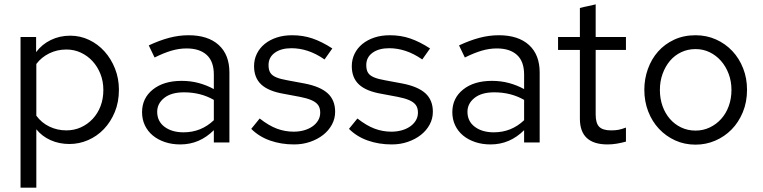

<svg xmlns="http://www.w3.org/2000/svg" viewBox="-20 -659 3528 888"><path d="M75 209V-488H147V-418Q174 -454 215 -474Q256 -494 305 -494Q351 -494 392 -474.5Q433 -455 463.5 -421Q494 -387 512 -341.5Q530 -296 530 -244Q530 -187 511 -141Q492 -95 460.5 -62Q429 -29 387.5 -11Q346 7 301 7Q254 7 214.5 -10.5Q175 -28 148 -61V209ZM287 -430Q244 -430 207.5 -412Q171 -394 148 -363V-124Q172 -91 208.5 -73.5Q245 -56 287 -56Q323 -56 354 -70Q385 -84 408.5 -109Q432 -134 445 -168Q458 -202 458 -243Q458 -283 444.5 -317Q431 -351 408 -376Q385 -401 354 -415.5Q323 -430 287 -430Z M814 9Q775 9 742.5 -2Q710 -13 686.5 -32.5Q663 -52 650 -79.5Q637 -107 637 -140Q637 -205 687 -245Q737 -285 820 -285Q862 -285 899 -275Q936 -265 969 -247V-314Q969 -375 936 -405Q903 -435 843 -435Q808 -435 772.5 -424.5Q737 -414 695 -393Q688 -407 681.5 -421Q675 -435 668 -449Q717 -472 762 -484Q807 -496 852 -496Q942 -496 991.5 -451Q1041 -406 1041 -324V0H969V-57Q903 9 814 9ZM707 -142Q707 -98 741 -72.5Q775 -47 829 -47Q910 -47 969 -103V-197Q908 -232 831 -232Q772 -232 739.5 -206Q707 -180 707 -142Z M1142 -63 1181 -111Q1223 -78 1260.5 -64Q1298 -50 1338 -50Q1363 -50 1385 -56Q1407 -62 1424 -73.5Q1441 -85 1451 -101.5Q1461 -118 1461 -138Q1461 -160 1451 -173.5Q1441 -187 1420 -196Q1399 -205 1367.5 -211Q1336 -217 1293 -225Q1222 -237 1188.5 -268Q1155 -299 1155 -353Q1155 -384 1168 -410.5Q1181 -437 1204.5 -456Q1228 -475 1260 -485.5Q1292 -496 1331 -496Q1382 -496 1425.5 -481Q1469 -466 1517 -435L1481 -384Q1442 -411 1404 -423.5Q1366 -436 1328 -436Q1280 -436 1251 -415Q1222 -394 1222 -358Q1222 -335 1230.5 -322Q1239 -309 1258.5 -301Q1278 -293 1310 -287.5Q1342 -282 1388 -273Q1461 -259 1495.5 -227.5Q1530 -196 1530 -142Q1530 -110 1515 -82.5Q1500 -55 1474.5 -35Q1449 -15 1414.5 -3Q1380 9 1340 9Q1280 9 1229 -9Q1178 -27 1142 -63Z M1594 -63 1633 -111Q1675 -78 1712.5 -64Q1750 -50 1790 -50Q1815 -50 1837 -56Q1859 -62 1876 -73.5Q1893 -85 1903 -101.5Q1913 -118 1913 -138Q1913 -160 1903 -173.5Q1893 -187 1872 -196Q1851 -205 1819.5 -211Q1788 -217 1745 -225Q1674 -237 1640.5 -268Q1607 -299 1607 -353Q1607 -384 1620 -410.5Q1633 -437 1656.5 -456Q1680 -475 1712 -485.5Q1744 -496 1783 -496Q1834 -496 1877.5 -481Q1921 -466 1969 -435L1933 -384Q1894 -411 1856 -423.5Q1818 -436 1780 -436Q1732 -436 1703 -415Q1674 -394 1674 -358Q1674 -335 1682.5 -322Q1691 -309 1710.5 -301Q1730 -293 1762 -287.5Q1794 -282 1840 -273Q1913 -259 1947.5 -227.5Q1982 -196 1982 -142Q1982 -110 1967 -82.5Q1952 -55 1926.5 -35Q1901 -15 1866.5 -3Q1832 9 1792 9Q1732 9 1681 -9Q1630 -27 1594 -63Z M2249 9Q2210 9 2177.5 -2Q2145 -13 2121.5 -32.5Q2098 -52 2085 -79.5Q2072 -107 2072 -140Q2072 -205 2122 -245Q2172 -285 2255 -285Q2297 -285 2334 -275Q2371 -265 2404 -247V-314Q2404 -375 2371 -405Q2338 -435 2278 -435Q2243 -435 2207.5 -424.5Q2172 -414 2130 -393Q2123 -407 2116.5 -421Q2110 -435 2103 -449Q2152 -472 2197 -484Q2242 -496 2287 -496Q2377 -496 2426.5 -451Q2476 -406 2476 -324V0H2404V-57Q2338 9 2249 9ZM2142 -142Q2142 -98 2176 -72.5Q2210 -47 2264 -47Q2345 -47 2404 -103V-197Q2343 -232 2266 -232Q2207 -232 2174.5 -206Q2142 -180 2142 -142Z M2662 -110V-428H2561V-488H2662V-622Q2680 -627 2698.5 -630.5Q2717 -634 2735 -639V-488H2875V-428H2735V-129Q2735 -89 2751.5 -72.5Q2768 -56 2806 -56Q2825 -56 2839.5 -58.5Q2854 -61 2875 -69V-4Q2853 2 2832 5.5Q2811 9 2790 9Q2662 9 2662 -110Z M2960 -244Q2960 -294 2976.5 -340Q2993 -386 3023.5 -420.5Q3054 -455 3098 -475.5Q3142 -496 3197 -496Q3248 -496 3291.5 -476.5Q3335 -457 3367 -423Q3399 -389 3417 -343Q3435 -297 3435 -244Q3435 -187 3415.5 -140Q3396 -93 3363.5 -60Q3331 -27 3288 -8.5Q3245 10 3197 10Q3146 10 3103 -9.5Q3060 -29 3028 -63Q2996 -97 2978 -143.5Q2960 -190 2960 -244ZM3197 -55Q3232 -55 3262.5 -69.5Q3293 -84 3315.5 -109Q3338 -134 3350.5 -168.5Q3363 -203 3363 -243Q3363 -283 3350 -317.5Q3337 -352 3314.5 -377.5Q3292 -403 3262 -417.5Q3232 -432 3197 -432Q3161 -432 3130.5 -417.5Q3100 -403 3078.5 -377.5Q3057 -352 3044.5 -317.5Q3032 -283 3032 -243Q3032 -203 3044 -169Q3056 -135 3078 -109.5Q3100 -84 3130.5 -69.5Q3161 -55 3197 -55Z"/></svg>

Font: Rosa Sans Light
Style: Regular
Weight: 300
Designer: Pentagram / MCKL
Foundry: Pentagram / MCKL
Version: Version 1.005;September 16, 2019;FontCreator 11.5.0.2425 64-